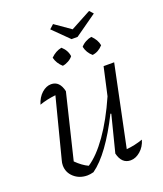

<svg xmlns="http://www.w3.org/2000/svg" viewBox="-141 -857 812 956"><g transform="rotate(-20 264.5 -379.0)"><path d="M325 -52 374 -245 370 -247Q325 -157 280 -95Q235 -33 191 -2Q172 3 158 3Q116 3 87.5 -22.5Q59 -48 59 -86Q59 -99 63 -112L144 -427Q97 -422 58 -408Q69 -444 92.5 -465Q116 -486 142 -486Q187 -486 200 -428L117 -86Q148 -55 180 -40Q231 -73 284.5 -148.5Q338 -224 386 -333L419 -481H475L386 -53Q430 -57 473 -72Q463 -37 438 -15.5Q413 6 386 6Q339 6 325 -52ZM315 -662 232 -744 254 -764 337 -706 445 -764 463 -744 347 -662ZM229 -552Q203 -575 195 -607Q221 -633 253 -639Q280 -615 284 -583Q275 -571 259.5 -562.5Q244 -554 229 -552ZM387 -552Q361 -574 354 -607Q364 -619 379.5 -627.5Q395 -636 411 -639Q438 -613 443 -583Q419 -556 387 -552Z"/></g></svg>

Font: Piazzolla Light
Style: Italic
Weight: 300
Italic angle: -11.3°
Designer: Juan Pablo del Peral
Foundry: Huerta Tipografica
Version: Version 1.330